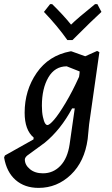

<svg xmlns="http://www.w3.org/2000/svg" viewBox="-76 -717 546 935"><path d="M398 -697 418 -659Q375 -620 277 -522H252Q204 -590 138 -659L168 -697H178Q234 -642 270 -597Q300 -627 387 -697ZM272 -467 339 -443 397 -469 408 -463 358 -112 351 -40Q336 70 269 134Q202 198 112 198Q44 198 0 159.5Q-44 121 -56 50L-52 40L87 -38L88 -47Q44 -84 44 -168Q44 -277 102.5 -362Q161 -447 267 -467ZM128 -202Q128 -170 133 -147.5Q138 -125 143.5 -116.5Q149 -108 155 -108Q165 -108 187.5 -134Q210 -160 243.5 -216Q277 -272 309 -343L311 -357L312 -369L249 -394Q191 -394 159.5 -340Q128 -286 128 -202ZM133 127Q183 127 218 90.5Q253 54 263 -14L288 -189H275Q220 -86 142 -22L56 41Q45 51 45 60Q45 86 69.5 106.5Q94 127 133 127Z"/></svg>

Font: Alegreya Sans SC Medium
Style: Italic
Weight: 500
Italic angle: -7°
Designer: Juan Pablo del Peral
Foundry: Huerta Tipografica
Version: Version 2.007